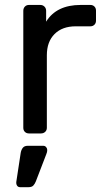

<svg xmlns="http://www.w3.org/2000/svg" viewBox="-20 -540 420 777"><path d="M97.2 0Q87 0 80.6 -6.4Q74.3 -12.7 74.3 -22.9V-496.3Q74.3 -506.4 80.6 -513.2Q87 -520 97.2 -520H143Q153.2 -520 160 -513.2Q166.7 -506.4 166.7 -496.3V-452.3Q187.4 -486 222.4 -503Q257.4 -520 306.5 -520H345.6Q355.7 -520 362.1 -513.6Q368.5 -507.3 368.5 -497.1V-456.4Q368.5 -446.3 362.1 -439.9Q355.7 -433.5 345.6 -433.5H286.4Q232.1 -433.5 200.8 -402.3Q169.6 -371 169.6 -316.6V-22.9Q169.6 -12.7 162.8 -6.4Q156 0 145.8 0ZM61.4 217.5Q53.3 217.5 49.2 211.4Q45.1 205.3 45.9 196.3L63.7 79.2Q65.7 66.9 72.1 58.4Q78.6 50 92.1 50H154.9Q162.2 50 166.7 55.3Q171.2 60.6 171.2 67.1Q171.2 75.2 167.7 83.1L124.9 194.4Q120.9 204.4 114.7 211Q108.4 217.5 95.7 217.5Z"/></svg>

Font: Rubik Light
Style: Regular
Weight: 300
Designer: Hubert and Fischer
Foundry: Hubert and Fischer
Version: Version 2.300;gftools[0.9.30]